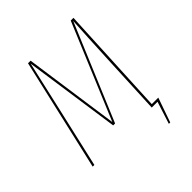

<svg xmlns="http://www.w3.org/2000/svg" viewBox="-220 -823 1100 1100"><g transform="rotate(-45 329.5 -273.0)"><path d="M522.9 -13.7H575.7L523.4 135.3H512.2L555.7 0H508.8L524.9 -349.1Q535.6 -573.7 541.5 -668.9L295.9 -84H280.3L196.3 -668.5Q188.5 -631.3 125.5 -356.4L43.9 0H30.3L187 -680.7H208L290.5 -101.1L533.2 -680.7H555.2Z"/></g></svg>

Font: Fira Sans Compressed Hair
Style: Italic
Weight: 100
Width: 3
Italic angle: -8°
Designer: Carrois Corporate & Edenspiekermann AG
Foundry: Carrois Corporate GbR & Edenspiekermann AG
Version: Version 4.203;PS 004.203;hotconv 1.0.88;makeotf.lib2.5.64775